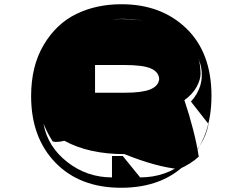

<svg xmlns="http://www.w3.org/2000/svg" viewBox="-20 -718 1157 907"><path d="M186 -133Q186 -367 250 -564Q362 -628 550 -628Q716 -628 806 -572Q896 -516 921 -430Q927 -402 927.5 -372Q928 -342 908.5 -307Q889 -272 851 -245Q900 -99 919 22Q882 56 826 81Q716 70 568 10Q399 10 284 -53Q247 -44 229 -50Q204 -88 186 -133ZM429 -280H571Q650 -280 688 -295Q729 -311 732 -345Q730 -378 693 -394.5Q656 -411 564 -411H429ZM186 -131Q206 -24 298.5 48Q391 120 509 120V19H560Q574 36 601 69.5Q628 103 642 120Q763 120 854 46.5Q945 -27 965 -132Q950 -151 922 -187Q894 -223 882 -238Q947 -310 930 -401Q913 -478 851.5 -531.5Q790 -585 716 -607Q642 -629 561 -629Q398 -629 256 -555Q186 -351 186 -131ZM127 -264Q127 -406 186.5 -506Q246 -606 340.5 -652Q435 -698 554 -698Q742 -698 860.5 -583.5Q979 -469 979 -265Q979 -68 864 50.5Q749 169 552 169Q357 169 242 50.5Q127 -68 127 -264Z"/></svg>

Font: Coval
Style: Medium
Weight: 500
Foundry: Context Ltd
Version: Version 001.000